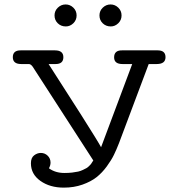

<svg xmlns="http://www.w3.org/2000/svg" viewBox="-20 -839 798 870"><path d="M73.2 -610.8H229Q267.1 -610.8 267.1 -579.8Q267.1 -548.8 231.9 -548.8H200.2L348.1 -317.9Q427.2 -192.9 438 -171.9L579.1 -548.8H535.2Q497.1 -548.8 497.1 -579.1Q497.1 -611.3 533.2 -610.8H694.8Q730 -610.8 730 -579.8Q730 -548.8 689.9 -548.8H653.8L519 -189.9Q507.8 -161.1 496.3 -137.5Q484.9 -113.8 463.9 -85Q442.9 -56.2 417.5 -36.1Q392.1 -16.1 353.5 -2.4Q314.9 11.2 269 11.2Q206.1 11.2 163.1 -19.3Q120.1 -49.8 120.1 -99.1Q120.1 -124 134.5 -135Q148.9 -146 165 -146Q183.1 -146 196 -133.5Q209 -121.1 209 -102.1Q209 -89.8 202.1 -77.1V-76.2Q231 -55.2 272 -55.2Q291 -55.2 307.1 -57.1Q323.2 -59.1 334.2 -61.5Q345.2 -64 355.7 -69.1Q366.2 -74.2 371.6 -77.1Q377 -80.1 383.5 -86.4Q390.1 -92.8 392.1 -95.5Q394 -98.1 397.9 -104.5Q401.9 -110.8 402.8 -111.8L127.9 -537.1Q119.1 -549.3 109.9 -548.8H76.2Q38.1 -548.8 38.1 -579.8Q38.1 -610.8 73.2 -610.8ZM278.3 -719.2Q256.3 -719.2 241.7 -733.6Q227.1 -748 227.1 -769Q227.1 -790 242.2 -804.4Q257.3 -818.8 277.3 -818.8Q297.4 -818.8 312.3 -804.4Q327.1 -790 327.1 -769Q327.1 -748 312.3 -733.6Q297.4 -719.2 278.3 -719.2ZM481.9 -719.2Q460 -719.2 445.3 -733.6Q430.7 -748 430.7 -769Q430.7 -790 445.8 -804.4Q460.9 -818.8 481 -818.8Q501 -818.8 515.9 -804.4Q530.8 -790 530.8 -769Q530.8 -748 515.9 -733.6Q501 -719.2 481.9 -719.2Z"/></svg>

Font: CMU Typewriter Text Variable Width
Style: Medium
Weight: 500
Version: Version 0.7.0